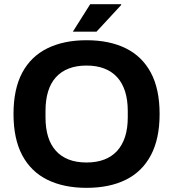

<svg xmlns="http://www.w3.org/2000/svg" viewBox="-20 -892 833 924"><path d="M396.4 12Q287.3 12 208.2 -26.8Q129.1 -65.7 87 -144.8Q45 -223.9 45 -343.2Q45 -463.6 87 -542.2Q129.1 -620.8 208.2 -659.6Q287.3 -698.4 396.4 -698.4Q506.6 -698.4 585.3 -659.6Q664 -620.8 706 -542.2Q748.1 -463.6 748.1 -343.2Q748.1 -223.9 706 -144.8Q664 -65.7 585.3 -26.8Q506.6 12 396.4 12ZM396.4 -110Q445 -110 481.8 -124.2Q518.7 -138.4 543.9 -166.1Q569 -193.7 582 -234.2Q594.9 -274.7 594.9 -326.9V-358Q594.9 -411 582 -451.8Q569 -492.7 543.9 -520.3Q518.7 -548 481.8 -562.2Q445 -576.5 396.4 -576.5Q347.9 -576.5 311 -562.2Q274.1 -548 249.1 -520.3Q224 -492.7 211.5 -451.8Q199 -411 199 -358V-326.9Q199 -274.7 211.5 -234.2Q224 -193.7 249.1 -166.1Q274.1 -138.4 311 -124.2Q347.9 -110 396.4 -110ZM330.6 -739.5 414 -871.7H562.5L563.7 -868.5L444.4 -739.5Z"/></svg>

Font: Archivo SemiBold
Style: Regular
Weight: 600
Designer: Hector Gatti
Foundry: Omnibus-Type
Version: Version 2.001